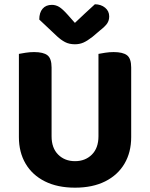

<svg xmlns="http://www.w3.org/2000/svg" viewBox="-20 -859 700 896"><path d="M330.1 16.8Q248.2 16.8 189.5 -12.6Q130.8 -42 99.5 -95.2Q68.2 -148.3 68.2 -219.1V-285.2H220.7V-223.1Q220.7 -168.2 251.5 -137.5Q282.3 -106.9 330.1 -106.9Q377.8 -106.9 408.7 -137.5Q439.5 -168.2 439.5 -223.1V-285.2H592.2V-219.1Q592.2 -148.3 560.9 -95.2Q529.6 -42 470.9 -12.6Q412.2 16.8 330.1 16.8ZM220.7 -254.8H68.2V-607.5Q78.6 -609.5 98.9 -612.8Q119.3 -616 138.9 -616Q182.2 -616 201.4 -601.1Q220.7 -586.1 220.7 -544.1ZM592.2 -253.3H439.5V-607.5Q449.8 -609.5 470.2 -612.8Q490.6 -616 510.2 -616Q553.4 -616 572.8 -601.1Q592.2 -586.1 592.2 -544.1ZM329.5 -752.2Q352.6 -774 376.4 -796.4Q400.1 -818.9 422.8 -839.1Q451.5 -838.8 470.6 -823Q489.6 -807.2 489.6 -782.5Q489.6 -763.7 480.2 -749.7Q470.8 -735.8 446.9 -717.2L411.2 -686.8Q386.6 -667.7 368.8 -660.1Q351.1 -652.4 329.5 -652.4Q303.1 -652.4 283.6 -662.6Q264.2 -672.8 246.3 -689.6L163.3 -767.7Q163.3 -800.4 178.8 -818.3Q194.2 -836.3 222.2 -836.3Q240 -836.3 255.8 -826.9Q271.6 -817.5 296 -790.1Z"/></svg>

Font: Baloo Paaji 2
Style: Regular
Weight: 400
Designer: Shuchita Grover, Noopur Datye and Ek Type
Foundry: Ek Type
Version: Version 1.700